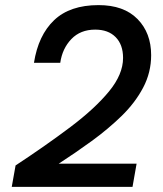

<svg xmlns="http://www.w3.org/2000/svg" viewBox="-20 -732 640 752"><path d="M26 0 41 -84Q161 -163 256.5 -235Q352 -307 407 -374Q462 -441 462 -505Q462 -557 433 -586.5Q404 -616 353 -616Q295 -616 259.5 -579Q224 -542 216 -486H113Q130 -594 192 -653Q254 -712 366 -712Q465 -712 518.5 -657.5Q572 -603 572 -516Q572 -448 540.5 -388.5Q509 -329 456 -277.5Q403 -226 339 -179.5Q275 -133 210 -91H515L499 0Z"/></svg>

Font: DM Mono Medium
Style: Italic
Weight: 500
Italic angle: -10°
Designer: Colophon Foundry
Foundry: Colophon Foundry
Version: Version 1.000; ttfautohint (v1.8.2.53-6de2)